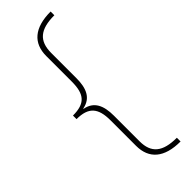

<svg xmlns="http://www.w3.org/2000/svg" viewBox="-287 -734 911 911"><g transform="rotate(-45 168.5 -278.0)"><path d="M300 158V133C205 133 163 98 163 20V-152C163 -220 143 -266 84 -277V-279C143 -290 163 -336 163 -404V-573C163 -654 205 -689 300 -689V-714C191 -714 136 -666 136 -579V-408C136 -322 106 -290 26 -290V-266C106 -266 136 -231 136 -148V23C136 110 191 158 300 158Z"/></g></svg>

Font: Noto Sans Canadian Aboriginal Thin
Style: Regular
Weight: 100
Designer: Monotype Design Team, Typotheque's Kevin King
Foundry: Monotype Imaging Inc.
Version: Version 2.004